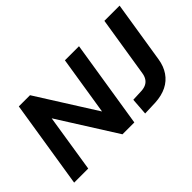

<svg xmlns="http://www.w3.org/2000/svg" viewBox="-96 -1075 1455 1455"><g transform="rotate(-45 631.0 -347.5)"><path d="M50 0 162 -705H282L580 -233H581L656 -705H807L695 0H568L275 -464H274L201 0ZM801 10 811 -127 904 -131Q932 -133 952.5 -143.5Q973 -154 985.5 -174Q998 -194 1002 -222L1079 -705H1242L1163 -208Q1153 -144 1121 -97Q1089 -50 1037 -24Q985 2 913 6Z"/></g></svg>

Font: Nunito Sans 7pt ExtraBold
Style: Italic
Weight: 800
Italic angle: -9°
Designer: Vernon Adams
Foundry: Vernon Adams
Version: Version 3.101;gftools[0.9.27]